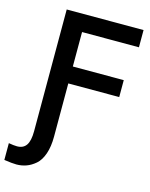

<svg xmlns="http://www.w3.org/2000/svg" viewBox="-189 -863 931 1188"><g transform="rotate(15 276.5 -268.5)"><path d="M-44.9 119.1Q-11.7 125 8.8 125Q48.8 125 67.9 96.7Q86.9 68.4 86.9 7.8V-772.5H579.1V-662.1H214.8V-441.4H541V-333H214.8V7.8Q214.8 72.3 198.7 118.7Q182.6 165 154.8 189Q127 212.9 97.2 223.6Q67.4 234.4 34.2 234.4Q6.8 234.4 -44.9 226.6Z"/></g></svg>

Font: Gothic A1
Style: Bold
Weight: 700
Version: Version 2.50